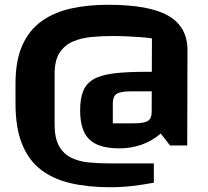

<svg xmlns="http://www.w3.org/2000/svg" viewBox="-20 -610 871 805"><path d="M617 -449Q600 -452 572 -454Q544 -456 512.5 -457.5Q481 -459 451 -459Q408 -459 364.5 -455Q321 -451 286 -436Q251 -421 230 -389Q209 -357 209 -300V-88Q209 -30 228 3Q247 36 279 51.5Q311 67 351.5 71Q392 75 434 75H625V156Q577 165 532.5 170Q488 175 441 175Q349 175 276 158Q203 141 151.5 101.5Q100 62 72.5 -6Q45 -74 45 -177V-259Q45 -357 74 -421Q103 -485 155.5 -522Q208 -559 278.5 -574.5Q349 -590 432 -590Q607 -590 686.5 -543.5Q766 -497 766 -400L765 0H693L654 -50Q581 12 480 12Q393 12 354.5 -25.5Q316 -63 316 -147Q316 -196 328.5 -227.5Q341 -259 371 -277Q401 -295 455 -302Q509 -309 594 -309H646V-227H528Q485 -227 469 -216.5Q453 -206 453 -177V-93H542Q584 -93 600 -103Q616 -113 616 -141Z"/></svg>

Font: Changa ExtraLight SemiBold
Style: Regular
Weight: 600
Version: Version 3.002; ttfautohint (v1.8.2)